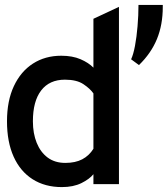

<svg xmlns="http://www.w3.org/2000/svg" viewBox="-20 -750 683 782"><path d="M232 12Q163 12 112.8 -20Q62.5 -52 35.5 -112Q8.5 -172 8.5 -256Q8.5 -339.5 36.5 -399.2Q64.5 -459 114.2 -491Q164 -523 229.5 -523Q275 -523 308 -508.8Q341 -494.5 360.5 -474.5V-673.5L464.5 -722V0H360.5V-40.5Q344.5 -20.5 311.5 -4.2Q278.5 12 232 12ZM246 -86.5Q287 -86.5 315 -101.2Q343 -116 360.5 -144V-369.5Q347.5 -388.5 320 -407Q292.5 -425.5 244.5 -425.5Q181.5 -425.5 147.8 -381.8Q114 -338 114 -256Q114 -206.5 129.5 -168.2Q145 -130 174.2 -108.2Q203.5 -86.5 246 -86.5ZM546 -485 514 -508.5Q523 -527.5 529.8 -563.2Q536.5 -599 540.2 -643Q544 -687 544 -730H643V-722Q643 -648.5 619 -590.5Q595 -532.5 546 -485Z"/></svg>

Font: Overpass Mono SemiBold
Style: Regular
Weight: 600
Monospace: yes
Designer: Delve Withrington, Dave Bailey
Foundry: Delve Fonts LLC
Version: Version 4.000